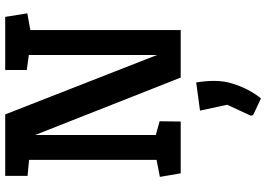

<svg xmlns="http://www.w3.org/2000/svg" viewBox="-166 -566 1047 756"><g transform="rotate(-90 358.0 -187.5)"><path d="M54 0 40 -82 107 -95V-597L44 -603V-691H286L520 -93V-598L461 -606V-691H670L684 -604L618 -592V0H431L205 -573V-98L259 -83L258 0ZM283 285 281 276 324 183 301 76 412 61Q413 67 415.5 87.5Q418 108 418 132Q418 169 407.5 203.5Q397 238 381 267.5Q365 297 349 316Z"/></g></svg>

Font: Kreon Light SemiBold
Style: Regular
Weight: 600
Version: Version 2.002